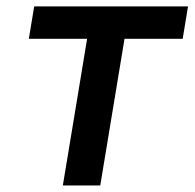

<svg xmlns="http://www.w3.org/2000/svg" viewBox="-20 -565 593 585"><path d="M67.8 -446.7H245.4L171.5 0H285.5L359.4 -446.7H536.6L552.9 -545.5H84.2Z"/></svg>

Font: Magic Ui Pro Semi Bold
Style: Italic
Weight: 600
Italic angle: -9.39999°
Designer: Stefan Endress, Andreas Faust
Version: Version 1.000;FEAKit 1.0